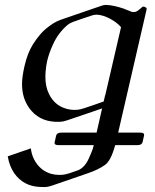

<svg xmlns="http://www.w3.org/2000/svg" viewBox="-20 -487 636 787"><path d="M398.4 -42.5 253.4 6.8Q236.3 12.2 226.1 12.2H206.1Q137.7 8.8 99.6 -44.4Q70.3 -85.4 70.3 -141.6Q70.3 -157.7 72.8 -175.3Q75.7 -195.8 80.1 -214.8Q85.9 -240.2 94.7 -264.2Q110.4 -305.7 146 -347.2Q163.6 -368.7 199.7 -392.1Q211.9 -399.4 227.1 -405.3Q270 -419.9 312 -434.6Q354.5 -449.2 397.5 -463.9Q406.2 -466.8 414.1 -466.8H416.5Q447.3 -465.3 488.3 -451.2Q491.7 -449.7 492.7 -449.2Q502.4 -444.8 517.1 -439.5Q522.9 -437.5 528.3 -437.5Q536.1 -437.5 543 -441.9Q555.2 -450.7 561 -456.5Q564.5 -460 567.9 -460Q570.3 -460 572.8 -459Q582.5 -455.1 581.1 -449.2L464.4 56.6H555.2Q573.2 56.6 570.3 69.3L564.5 95.2Q561.5 107.9 543.5 107.9H452.1Q435.1 170.9 411.1 188.5Q383.8 208.5 337.4 224.1L191.4 274.4Q174.3 279.8 164.6 279.8Q151.9 279.8 144.5 279.3Q76.2 276.9 38.1 222.7Q18.6 193.8 11.7 153.8Q58.1 137.2 106.4 121.1Q109.4 146 119.6 166Q142.6 210.9 188 225.1Q205.6 230 223.1 230Q230 230 236.3 229.5Q247.1 228.5 263.2 223.6Q269.5 221.2 279.8 217.8Q290 214.4 301.3 210.4Q327.6 198.7 343.8 163.1Q359.9 127.4 362.3 115.7Q363.3 111.8 364.3 107.9H219.2Q201.2 107.9 204.1 95.2L210 69.3Q212.9 56.6 231 56.6H376Q386.7 7.3 398.4 -42.5ZM411.6 -97.2 476.1 -375.5Q460.4 -394.5 431.2 -410.2Q401.9 -425.8 377 -426.8H375Q365.2 -426.8 354.5 -422.9Q335.4 -417 316.4 -410.2Q297.4 -403.3 278.8 -397Q265.6 -392.1 256.3 -384.3Q218.8 -352.1 197.8 -306.2Q181.6 -271.5 173.3 -237.3Q170.9 -226.6 169.4 -215.3Q166 -192.4 166 -172.4Q166 -130.9 181.2 -101.1Q203.6 -55.7 249.5 -42Q266.6 -36.6 285.6 -36.6Q291.5 -36.6 298.3 -37.1Q309.1 -38.1 325.2 -43.5Q337.4 -47.4 362.8 -56.2Q388.2 -64.9 404.8 -70.8L411.1 -97.2Z"/></svg>

Font: Caudex
Style: Italic
Weight: 400
Italic angle: -13°
Version: Version 1.04